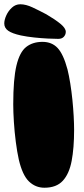

<svg xmlns="http://www.w3.org/2000/svg" viewBox="-37 -921 392 899"><path d="M171 -42Q129 -42 98.5 -71.5Q68 -101 51 -174Q43 -210 37 -256.5Q31 -303 28 -350Q25 -397 25 -433Q25 -551 40 -614Q55 -677 85.5 -701Q116 -725 162 -725Q206 -725 233 -696Q260 -667 279 -596Q286 -568 292 -530.5Q298 -493 302 -453.5Q306 -414 308 -377Q310 -340 310 -313Q310 -228 298.5 -167.5Q287 -107 257 -74.5Q227 -42 171 -42ZM271 -772Q271 -759 262 -749Q253 -739 236 -739Q217 -739 186.5 -740.5Q156 -742 123 -745.5Q90 -749 61 -755Q20 -764 1.5 -777Q-17 -790 -17 -811Q-17 -828 -7.5 -849Q2 -870 19 -885.5Q36 -901 58 -901Q84 -901 115 -886.5Q146 -872 180 -854Q221 -830 246 -809.5Q271 -789 271 -772Z"/></svg>

Font: DynaPuff
Style: Bold
Weight: 700
Designer: Toshi Omagari, Jennifer Daniel
Foundry: Google Fonts
Version: Version 2.000